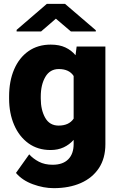

<svg xmlns="http://www.w3.org/2000/svg" viewBox="-20 -770 616 998"><path d="M27.3 -257.8V-268.1Q27.3 -348.6 53.5 -409.4Q79.6 -470.2 128.2 -504.2Q176.8 -538.1 243.7 -538.1Q288.6 -538.1 319.8 -523.4Q351.1 -508.8 372.6 -482.9L378.4 -528.3H527.8V-20.5Q527.8 52.7 494.1 103.8Q460.4 154.8 400.1 181.4Q339.8 208 259.3 208Q206.1 208 150.9 187.7Q95.7 167.5 63 128.9L131.8 32.2Q151.9 54.7 182.1 70.6Q212.4 86.4 253.4 86.4Q306.6 86.4 334.7 58.1Q362.8 29.8 362.8 -21.5V-43Q340.8 -18.1 311 -4.2Q281.2 9.8 242.7 9.8Q176.3 9.8 127.9 -25.1Q79.6 -60.1 53.5 -120.6Q27.3 -181.2 27.3 -257.8ZM191.9 -268.1V-257.8Q191.9 -198.7 214.8 -158Q237.8 -117.2 284.7 -117.2Q338.4 -117.2 362.8 -153.3V-375Q339.4 -411.1 285.6 -411.1Q239.7 -411.1 215.8 -370.4Q191.9 -329.6 191.9 -268.1ZM317.9 -750 478 -612.8V-606.4H348.6L270.5 -672.9L193.4 -606.4H66.4V-614.7L223.6 -750Z"/></svg>

Font: Vazirmatn RD UI Black
Style: Regular
Weight: 900
Designer: Saber Rastikerdar
Foundry: Saber Rastikerdar
Version: Version 33.003